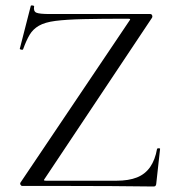

<svg xmlns="http://www.w3.org/2000/svg" viewBox="-20 -676 635 698"><path d="M55 -13 450 -600Q454 -605 453 -606.5Q452 -608 445 -608Q348 -608 284 -606.5Q220 -605 181.5 -600Q143 -595 121.5 -582.5Q100 -570 88 -550Q76 -530 64 -497Q63 -494 57 -495.5Q51 -497 52 -499L92 -655Q93 -657 99 -656Q105 -655 104 -653Q101 -635 112 -630Q123 -625 161 -625Q221 -625 308 -625Q395 -625 526 -625Q531 -625 533 -620.5Q535 -616 533 -612L143 -27Q139 -22 140 -20.5Q141 -19 148 -19Q231 -19 296.5 -19Q362 -19 403 -19Q448 -19 478 -31Q508 -43 526 -69Q544 -95 551 -135Q552 -137 557 -137Q562 -137 562 -135L548 -8Q548 -5 546 -1.5Q544 2 539 2Q465 1 382.5 0.5Q300 0 217.5 0Q135 0 61 0Q57 0 54.5 -4.5Q52 -9 55 -13Z"/></svg>

Font: Cormorant Light
Style: Regular
Weight: 400
Version: Version 4.000